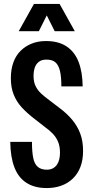

<svg xmlns="http://www.w3.org/2000/svg" viewBox="-20 -945 473 973"><path d="M217 8Q155 8 114 -18.5Q73 -45 53 -97Q33 -149 32 -226H142Q142 -175 148.5 -144Q155 -113 172 -99Q189 -85 217 -85Q235 -85 248 -92Q261 -99 269 -111Q277 -123 280.5 -138.5Q284 -154 284 -171Q284 -205 273.5 -228.5Q263 -252 245.5 -269.5Q228 -287 208 -301L148 -348Q116 -373 90.5 -400.5Q65 -428 50 -464Q35 -500 35 -549Q35 -593 47.5 -628Q60 -663 84 -687Q108 -711 140.5 -724Q173 -737 213 -737Q276 -737 317 -710Q358 -683 378 -632Q398 -581 399 -507H291Q291 -555 284 -585Q277 -615 261 -629Q245 -643 215 -643Q191 -643 176.5 -631.5Q162 -620 156 -601.5Q150 -583 150 -560Q150 -530 160.5 -508.5Q171 -487 189 -470.5Q207 -454 229 -438L280 -399Q318 -371 345 -339Q372 -307 386.5 -268.5Q401 -230 401 -180Q401 -134 387.5 -99Q374 -64 349 -40Q324 -16 290.5 -4Q257 8 217 8ZM75 -787 152 -925H282L359 -787H257L217 -867L177 -787Z"/></svg>

Font: Hubot Sans Condensed SemiBold
Style: Regular
Weight: 600
Width: 3
Designer: Deni Anggara
Foundry: GitHub, Inc., Subsidiary of Microsoft Corporation
Version: Version 2.000